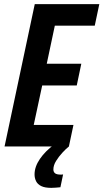

<svg xmlns="http://www.w3.org/2000/svg" viewBox="-20 -708 500 928"><path d="M2 0 148 -688H460L438 -584H245L206 -400H373L351 -295H184L143 -104H335L313 0ZM228 200Q197 200 179.5 191.5Q162 183 154.5 168Q147 153 147 135Q147 98 173 60Q199 22 243 -10L313 0Q299 11 281.5 30Q264 49 251 70Q238 91 238 111Q238 123 246 129.5Q254 136 275 136Q277 136 277.5 136Q278 136 285 135L272 197Q262 198 250 199Q238 200 228 200Z"/></svg>

Font: Saira Condensed SemiBold
Style: Italic
Weight: 600
Width: 3
Italic angle: -12°
Designer: Hector Gatti with collaboration of the Omnibus-Type team
Foundry: Omnibus-Type
Version: Version 1.101